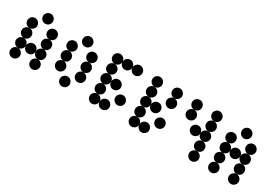

<svg xmlns="http://www.w3.org/2000/svg" viewBox="21 -1486 3238 2288"><g transform="rotate(30 1640.5 -342.0)"><path d="M341.8 -615.2Q341.8 -586.9 321.8 -566.9Q301.8 -546.9 273.4 -546.9Q245.1 -546.9 225.1 -566.9Q205.1 -586.9 205.1 -615.2Q205.1 -643.6 225.1 -663.6Q245.1 -683.6 273.4 -683.6Q301.8 -683.6 321.8 -663.6Q341.8 -643.6 341.8 -615.2ZM205.1 -478.5Q205.1 -450.2 185.1 -430.2Q165 -410.2 136.7 -410.2Q108.4 -410.2 88.4 -430.2Q68.4 -450.2 68.4 -478.5Q68.4 -506.8 88.4 -526.9Q108.4 -546.9 136.7 -546.9Q165 -546.9 185.1 -526.9Q205.1 -506.8 205.1 -478.5ZM478.5 -478.5Q478.5 -450.2 458.5 -430.2Q438.5 -410.2 410.2 -410.2Q381.8 -410.2 361.8 -430.2Q341.8 -450.2 341.8 -478.5Q341.8 -506.8 361.8 -526.9Q381.8 -546.9 410.2 -546.9Q438.5 -546.9 458.5 -526.9Q478.5 -506.8 478.5 -478.5ZM205.1 -341.8Q205.1 -313.5 185.1 -293.5Q165 -273.4 136.7 -273.4Q108.4 -273.4 88.4 -293.5Q68.4 -313.5 68.4 -341.8Q68.4 -370.1 88.4 -390.1Q108.4 -410.2 136.7 -410.2Q165 -410.2 185.1 -390.1Q205.1 -370.1 205.1 -341.8ZM478.5 -341.8Q478.5 -313.5 458.5 -293.5Q438.5 -273.4 410.2 -273.4Q381.8 -273.4 361.8 -293.5Q341.8 -313.5 341.8 -341.8Q341.8 -370.1 361.8 -390.1Q381.8 -410.2 410.2 -410.2Q438.5 -410.2 458.5 -390.1Q478.5 -370.1 478.5 -341.8ZM205.1 -205.1Q205.1 -176.8 185.1 -156.7Q165 -136.7 136.7 -136.7Q108.4 -136.7 88.4 -156.7Q68.4 -176.8 68.4 -205.1Q68.4 -233.4 88.4 -253.4Q108.4 -273.4 136.7 -273.4Q165 -273.4 185.1 -253.4Q205.1 -233.4 205.1 -205.1ZM341.8 -205.1Q341.8 -176.8 321.8 -156.7Q301.8 -136.7 273.4 -136.7Q245.1 -136.7 225.1 -156.7Q205.1 -176.8 205.1 -205.1Q205.1 -233.4 225.1 -253.4Q245.1 -273.4 273.4 -273.4Q301.8 -273.4 321.8 -253.4Q341.8 -233.4 341.8 -205.1ZM478.5 -205.1Q478.5 -176.8 458.5 -156.7Q438.5 -136.7 410.2 -136.7Q381.8 -136.7 361.8 -156.7Q341.8 -176.8 341.8 -205.1Q341.8 -233.4 361.8 -253.4Q381.8 -273.4 410.2 -273.4Q438.5 -273.4 458.5 -253.4Q478.5 -233.4 478.5 -205.1ZM205.1 -68.4Q205.1 -40 185.1 -20Q165 0 136.7 0Q108.4 0 88.4 -20Q68.4 -40 68.4 -68.4Q68.4 -96.7 88.4 -116.7Q108.4 -136.7 136.7 -136.7Q165 -136.7 185.1 -116.7Q205.1 -96.7 205.1 -68.4ZM478.5 -68.4Q478.5 -40 458.5 -20Q438.5 0 410.2 0Q381.8 0 361.8 -20Q341.8 -40 341.8 -68.4Q341.8 -96.7 361.8 -116.7Q381.8 -136.7 410.2 -136.7Q438.5 -136.7 458.5 -116.7Q478.5 -96.7 478.5 -68.4Z M888.7 -615.2Q888.7 -586.9 868.7 -566.9Q848.6 -546.9 820.3 -546.9Q792 -546.9 772 -566.9Q752 -586.9 752 -615.2Q752 -643.6 772 -663.6Q792 -683.6 820.3 -683.6Q848.6 -683.6 868.7 -663.6Q888.7 -643.6 888.7 -615.2ZM752 -478.5Q752 -450.2 731.9 -430.2Q711.9 -410.2 683.6 -410.2Q655.3 -410.2 635.3 -430.2Q615.2 -450.2 615.2 -478.5Q615.2 -506.8 635.3 -526.9Q655.3 -546.9 683.6 -546.9Q711.9 -546.9 731.9 -526.9Q752 -506.8 752 -478.5ZM1025.4 -478.5Q1025.4 -450.2 1005.4 -430.2Q985.4 -410.2 957 -410.2Q928.7 -410.2 908.7 -430.2Q888.7 -450.2 888.7 -478.5Q888.7 -506.8 908.7 -526.9Q928.7 -546.9 957 -546.9Q985.4 -546.9 1005.4 -526.9Q1025.4 -506.8 1025.4 -478.5ZM752 -341.8Q752 -313.5 731.9 -293.5Q711.9 -273.4 683.6 -273.4Q655.3 -273.4 635.3 -293.5Q615.2 -313.5 615.2 -341.8Q615.2 -370.1 635.3 -390.1Q655.3 -410.2 683.6 -410.2Q711.9 -410.2 731.9 -390.1Q752 -370.1 752 -341.8ZM1025.4 -341.8Q1025.4 -313.5 1005.4 -293.5Q985.4 -273.4 957 -273.4Q928.7 -273.4 908.7 -293.5Q888.7 -313.5 888.7 -341.8Q888.7 -370.1 908.7 -390.1Q928.7 -410.2 957 -410.2Q985.4 -410.2 1005.4 -390.1Q1025.4 -370.1 1025.4 -341.8ZM752 -205.1Q752 -176.8 731.9 -156.7Q711.9 -136.7 683.6 -136.7Q655.3 -136.7 635.3 -156.7Q615.2 -176.8 615.2 -205.1Q615.2 -233.4 635.3 -253.4Q655.3 -273.4 683.6 -273.4Q711.9 -273.4 731.9 -253.4Q752 -233.4 752 -205.1ZM1025.4 -205.1Q1025.4 -176.8 1005.4 -156.7Q985.4 -136.7 957 -136.7Q928.7 -136.7 908.7 -156.7Q888.7 -176.8 888.7 -205.1Q888.7 -233.4 908.7 -253.4Q928.7 -273.4 957 -273.4Q985.4 -273.4 1005.4 -253.4Q1025.4 -233.4 1025.4 -205.1ZM888.7 -68.4Q888.7 -40 868.7 -20Q848.6 0 820.3 0Q792 0 772 -20Q752 -40 752 -68.4Q752 -96.7 772 -116.7Q792 -136.7 820.3 -136.7Q848.6 -136.7 868.7 -116.7Q888.7 -96.7 888.7 -68.4Z M1298.8 -615.2Q1298.8 -586.9 1278.8 -566.9Q1258.8 -546.9 1230.5 -546.9Q1202.1 -546.9 1182.1 -566.9Q1162.1 -586.9 1162.1 -615.2Q1162.1 -643.6 1182.1 -663.6Q1202.1 -683.6 1230.5 -683.6Q1258.8 -683.6 1278.8 -663.6Q1298.8 -643.6 1298.8 -615.2ZM1435.5 -615.2Q1435.5 -586.9 1415.5 -566.9Q1395.5 -546.9 1367.2 -546.9Q1338.9 -546.9 1318.8 -566.9Q1298.8 -586.9 1298.8 -615.2Q1298.8 -643.6 1318.8 -663.6Q1338.9 -683.6 1367.2 -683.6Q1395.5 -683.6 1415.5 -663.6Q1435.5 -643.6 1435.5 -615.2ZM1572.3 -615.2Q1572.3 -586.9 1552.2 -566.9Q1532.2 -546.9 1503.9 -546.9Q1475.6 -546.9 1455.6 -566.9Q1435.5 -586.9 1435.5 -615.2Q1435.5 -643.6 1455.6 -663.6Q1475.6 -683.6 1503.9 -683.6Q1532.2 -683.6 1552.2 -663.6Q1572.3 -643.6 1572.3 -615.2ZM1298.8 -478.5Q1298.8 -450.2 1278.8 -430.2Q1258.8 -410.2 1230.5 -410.2Q1202.1 -410.2 1182.1 -430.2Q1162.1 -450.2 1162.1 -478.5Q1162.1 -506.8 1182.1 -526.9Q1202.1 -546.9 1230.5 -546.9Q1258.8 -546.9 1278.8 -526.9Q1298.8 -506.8 1298.8 -478.5ZM1298.8 -341.8Q1298.8 -313.5 1278.8 -293.5Q1258.8 -273.4 1230.5 -273.4Q1202.1 -273.4 1182.1 -293.5Q1162.1 -313.5 1162.1 -341.8Q1162.1 -370.1 1182.1 -390.1Q1202.1 -410.2 1230.5 -410.2Q1258.8 -410.2 1278.8 -390.1Q1298.8 -370.1 1298.8 -341.8ZM1435.5 -341.8Q1435.5 -313.5 1415.5 -293.5Q1395.5 -273.4 1367.2 -273.4Q1338.9 -273.4 1318.8 -293.5Q1298.8 -313.5 1298.8 -341.8Q1298.8 -370.1 1318.8 -390.1Q1338.9 -410.2 1367.2 -410.2Q1395.5 -410.2 1415.5 -390.1Q1435.5 -370.1 1435.5 -341.8ZM1298.8 -205.1Q1298.8 -176.8 1278.8 -156.7Q1258.8 -136.7 1230.5 -136.7Q1202.1 -136.7 1182.1 -156.7Q1162.1 -176.8 1162.1 -205.1Q1162.1 -233.4 1182.1 -253.4Q1202.1 -273.4 1230.5 -273.4Q1258.8 -273.4 1278.8 -253.4Q1298.8 -233.4 1298.8 -205.1ZM1572.3 -205.1Q1572.3 -176.8 1552.2 -156.7Q1532.2 -136.7 1503.9 -136.7Q1475.6 -136.7 1455.6 -156.7Q1435.5 -176.8 1435.5 -205.1Q1435.5 -233.4 1455.6 -253.4Q1475.6 -273.4 1503.9 -273.4Q1532.2 -273.4 1552.2 -253.4Q1572.3 -233.4 1572.3 -205.1ZM1298.8 -68.4Q1298.8 -40 1278.8 -20Q1258.8 0 1230.5 0Q1202.1 0 1182.1 -20Q1162.1 -40 1162.1 -68.4Q1162.1 -96.7 1182.1 -116.7Q1202.1 -136.7 1230.5 -136.7Q1258.8 -136.7 1278.8 -116.7Q1298.8 -96.7 1298.8 -68.4ZM1435.5 -68.4Q1435.5 -40 1415.5 -20Q1395.5 0 1367.2 0Q1338.9 0 1318.8 -20Q1298.8 -40 1298.8 -68.4Q1298.8 -96.7 1318.8 -116.7Q1338.9 -136.7 1367.2 -136.7Q1395.5 -136.7 1415.5 -116.7Q1435.5 -96.7 1435.5 -68.4Z M1845.7 -615.2Q1845.7 -586.9 1825.7 -566.9Q1805.7 -546.9 1777.3 -546.9Q1749 -546.9 1729 -566.9Q1709 -586.9 1709 -615.2Q1709 -643.6 1729 -663.6Q1749 -683.6 1777.3 -683.6Q1805.7 -683.6 1825.7 -663.6Q1845.7 -643.6 1845.7 -615.2ZM1845.7 -478.5Q1845.7 -450.2 1825.7 -430.2Q1805.7 -410.2 1777.3 -410.2Q1749 -410.2 1729 -430.2Q1709 -450.2 1709 -478.5Q1709 -506.8 1729 -526.9Q1749 -546.9 1777.3 -546.9Q1805.7 -546.9 1825.7 -526.9Q1845.7 -506.8 1845.7 -478.5ZM1845.7 -341.8Q1845.7 -313.5 1825.7 -293.5Q1805.7 -273.4 1777.3 -273.4Q1749 -273.4 1729 -293.5Q1709 -313.5 1709 -341.8Q1709 -370.1 1729 -390.1Q1749 -410.2 1777.3 -410.2Q1805.7 -410.2 1825.7 -390.1Q1845.7 -370.1 1845.7 -341.8ZM1982.4 -341.8Q1982.4 -313.5 1962.4 -293.5Q1942.4 -273.4 1914.1 -273.4Q1885.7 -273.4 1865.7 -293.5Q1845.7 -313.5 1845.7 -341.8Q1845.7 -370.1 1865.7 -390.1Q1885.7 -410.2 1914.1 -410.2Q1942.4 -410.2 1962.4 -390.1Q1982.4 -370.1 1982.4 -341.8ZM1845.7 -205.1Q1845.7 -176.8 1825.7 -156.7Q1805.7 -136.7 1777.3 -136.7Q1749 -136.7 1729 -156.7Q1709 -176.8 1709 -205.1Q1709 -233.4 1729 -253.4Q1749 -273.4 1777.3 -273.4Q1805.7 -273.4 1825.7 -253.4Q1845.7 -233.4 1845.7 -205.1ZM2119.1 -205.1Q2119.1 -176.8 2099.1 -156.7Q2079.1 -136.7 2050.8 -136.7Q2022.5 -136.7 2002.4 -156.7Q1982.4 -176.8 1982.4 -205.1Q1982.4 -233.4 2002.4 -253.4Q2022.5 -273.4 2050.8 -273.4Q2079.1 -273.4 2099.1 -253.4Q2119.1 -233.4 2119.1 -205.1ZM1845.7 -68.4Q1845.7 -40 1825.7 -20Q1805.7 0 1777.3 0Q1749 0 1729 -20Q1709 -40 1709 -68.4Q1709 -96.7 1729 -116.7Q1749 -136.7 1777.3 -136.7Q1805.7 -136.7 1825.7 -116.7Q1845.7 -96.7 1845.7 -68.4ZM1982.4 -68.4Q1982.4 -40 1962.4 -20Q1942.4 0 1914.1 0Q1885.7 0 1865.7 -20Q1845.7 -40 1845.7 -68.4Q1845.7 -96.7 1865.7 -116.7Q1885.7 -136.7 1914.1 -136.7Q1942.4 -136.7 1962.4 -116.7Q1982.4 -96.7 1982.4 -68.4ZM2119.1 -615.2Q2119.1 -586.9 2099.1 -566.9Q2079.1 -546.9 2050.8 -546.9Q2022.5 -546.9 2002.4 -566.9Q1982.4 -586.9 1982.4 -615.2Q1982.4 -643.6 2002.4 -663.6Q2022.5 -683.6 2050.8 -683.6Q2079.1 -683.6 2099.1 -663.6Q2119.1 -643.6 2119.1 -615.2ZM2119.1 -478.5Q2119.1 -450.2 2099.1 -430.2Q2079.1 -410.2 2050.8 -410.2Q2022.5 -410.2 2002.4 -430.2Q1982.4 -450.2 1982.4 -478.5Q1982.4 -506.8 2002.4 -526.9Q2022.5 -546.9 2050.8 -546.9Q2079.1 -546.9 2099.1 -526.9Q2119.1 -506.8 2119.1 -478.5Z M2392.6 -615.2Q2392.6 -586.9 2372.6 -566.9Q2352.5 -546.9 2324.2 -546.9Q2295.9 -546.9 2275.9 -566.9Q2255.9 -586.9 2255.9 -615.2Q2255.9 -643.6 2275.9 -663.6Q2295.9 -683.6 2324.2 -683.6Q2352.5 -683.6 2372.6 -663.6Q2392.6 -643.6 2392.6 -615.2ZM2666 -615.2Q2666 -586.9 2646 -566.9Q2626 -546.9 2597.7 -546.9Q2569.3 -546.9 2549.3 -566.9Q2529.3 -586.9 2529.3 -615.2Q2529.3 -643.6 2549.3 -663.6Q2569.3 -683.6 2597.7 -683.6Q2626 -683.6 2646 -663.6Q2666 -643.6 2666 -615.2ZM2392.6 -478.5Q2392.6 -450.2 2372.6 -430.2Q2352.5 -410.2 2324.2 -410.2Q2295.9 -410.2 2275.9 -430.2Q2255.9 -450.2 2255.9 -478.5Q2255.9 -506.8 2275.9 -526.9Q2295.9 -546.9 2324.2 -546.9Q2352.5 -546.9 2372.6 -526.9Q2392.6 -506.8 2392.6 -478.5ZM2666 -478.5Q2666 -450.2 2646 -430.2Q2626 -410.2 2597.7 -410.2Q2569.3 -410.2 2549.3 -430.2Q2529.3 -450.2 2529.3 -478.5Q2529.3 -506.8 2549.3 -526.9Q2569.3 -546.9 2597.7 -546.9Q2626 -546.9 2646 -526.9Q2666 -506.8 2666 -478.5ZM2529.3 -341.8Q2529.3 -313.5 2509.3 -293.5Q2489.3 -273.4 2460.9 -273.4Q2432.6 -273.4 2412.6 -293.5Q2392.6 -313.5 2392.6 -341.8Q2392.6 -370.1 2412.6 -390.1Q2432.6 -410.2 2460.9 -410.2Q2489.3 -410.2 2509.3 -390.1Q2529.3 -370.1 2529.3 -341.8ZM2666 -341.8Q2666 -313.5 2646 -293.5Q2626 -273.4 2597.7 -273.4Q2569.3 -273.4 2549.3 -293.5Q2529.3 -313.5 2529.3 -341.8Q2529.3 -370.1 2549.3 -390.1Q2569.3 -410.2 2597.7 -410.2Q2626 -410.2 2646 -390.1Q2666 -370.1 2666 -341.8ZM2666 -205.1Q2666 -176.8 2646 -156.7Q2626 -136.7 2597.7 -136.7Q2569.3 -136.7 2549.3 -156.7Q2529.3 -176.8 2529.3 -205.1Q2529.3 -233.4 2549.3 -253.4Q2569.3 -273.4 2597.7 -273.4Q2626 -273.4 2646 -253.4Q2666 -233.4 2666 -205.1ZM2666 -68.4Q2666 -40 2646 -20Q2626 0 2597.7 0Q2569.3 0 2549.3 -20Q2529.3 -40 2529.3 -68.4Q2529.3 -96.7 2549.3 -116.7Q2569.3 -136.7 2597.7 -136.7Q2626 -136.7 2646 -116.7Q2666 -96.7 2666 -68.4Z M3076.2 -615.2Q3076.2 -586.9 3056.2 -566.9Q3036.1 -546.9 3007.8 -546.9Q2979.5 -546.9 2959.5 -566.9Q2939.5 -586.9 2939.5 -615.2Q2939.5 -643.6 2959.5 -663.6Q2979.5 -683.6 3007.8 -683.6Q3036.1 -683.6 3056.2 -663.6Q3076.2 -643.6 3076.2 -615.2ZM2939.5 -478.5Q2939.5 -450.2 2919.4 -430.2Q2899.4 -410.2 2871.1 -410.2Q2842.8 -410.2 2822.8 -430.2Q2802.7 -450.2 2802.7 -478.5Q2802.7 -506.8 2822.8 -526.9Q2842.8 -546.9 2871.1 -546.9Q2899.4 -546.9 2919.4 -526.9Q2939.5 -506.8 2939.5 -478.5ZM3212.9 -478.5Q3212.9 -450.2 3192.9 -430.2Q3172.9 -410.2 3144.5 -410.2Q3116.2 -410.2 3096.2 -430.2Q3076.2 -450.2 3076.2 -478.5Q3076.2 -506.8 3096.2 -526.9Q3116.2 -546.9 3144.5 -546.9Q3172.9 -546.9 3192.9 -526.9Q3212.9 -506.8 3212.9 -478.5ZM2939.5 -341.8Q2939.5 -313.5 2919.4 -293.5Q2899.4 -273.4 2871.1 -273.4Q2842.8 -273.4 2822.8 -293.5Q2802.7 -313.5 2802.7 -341.8Q2802.7 -370.1 2822.8 -390.1Q2842.8 -410.2 2871.1 -410.2Q2899.4 -410.2 2919.4 -390.1Q2939.5 -370.1 2939.5 -341.8ZM3076.2 -341.8Q3076.2 -313.5 3056.2 -293.5Q3036.1 -273.4 3007.8 -273.4Q2979.5 -273.4 2959.5 -293.5Q2939.5 -313.5 2939.5 -341.8Q2939.5 -370.1 2959.5 -390.1Q2979.5 -410.2 3007.8 -410.2Q3036.1 -410.2 3056.2 -390.1Q3076.2 -370.1 3076.2 -341.8ZM3212.9 -341.8Q3212.9 -313.5 3192.9 -293.5Q3172.9 -273.4 3144.5 -273.4Q3116.2 -273.4 3096.2 -293.5Q3076.2 -313.5 3076.2 -341.8Q3076.2 -370.1 3096.2 -390.1Q3116.2 -410.2 3144.5 -410.2Q3172.9 -410.2 3192.9 -390.1Q3212.9 -370.1 3212.9 -341.8ZM2939.5 -205.1Q2939.5 -176.8 2919.4 -156.7Q2899.4 -136.7 2871.1 -136.7Q2842.8 -136.7 2822.8 -156.7Q2802.7 -176.8 2802.7 -205.1Q2802.7 -233.4 2822.8 -253.4Q2842.8 -273.4 2871.1 -273.4Q2899.4 -273.4 2919.4 -253.4Q2939.5 -233.4 2939.5 -205.1ZM3212.9 -205.1Q3212.9 -176.8 3192.9 -156.7Q3172.9 -136.7 3144.5 -136.7Q3116.2 -136.7 3096.2 -156.7Q3076.2 -176.8 3076.2 -205.1Q3076.2 -233.4 3096.2 -253.4Q3116.2 -273.4 3144.5 -273.4Q3172.9 -273.4 3192.9 -253.4Q3212.9 -233.4 3212.9 -205.1ZM2939.5 -68.4Q2939.5 -40 2919.4 -20Q2899.4 0 2871.1 0Q2842.8 0 2822.8 -20Q2802.7 -40 2802.7 -68.4Q2802.7 -96.7 2822.8 -116.7Q2842.8 -136.7 2871.1 -136.7Q2899.4 -136.7 2919.4 -116.7Q2939.5 -96.7 2939.5 -68.4ZM3212.9 -68.4Q3212.9 -40 3192.9 -20Q3172.9 0 3144.5 0Q3116.2 0 3096.2 -20Q3076.2 -40 3076.2 -68.4Q3076.2 -96.7 3096.2 -116.7Q3116.2 -136.7 3144.5 -136.7Q3172.9 -136.7 3192.9 -116.7Q3212.9 -96.7 3212.9 -68.4Z"/></g></svg>

Font: DatDot
Style: Bold
Weight: 700
Designer: GGBot
Version: 1.00